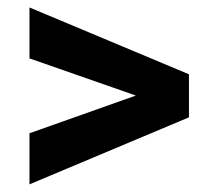

<svg xmlns="http://www.w3.org/2000/svg" viewBox="-20 -558 557 512"><path d="M58.6 -202.6V-66.4L483.9 -245.1V-359.9L58.6 -538.1V-402.3L342.3 -303.2Z"/></svg>

Font: Roboto
Style: Bold
Weight: 700
Designer: Google
Version: Version 2.137; 2017